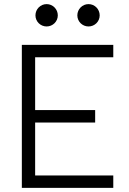

<svg xmlns="http://www.w3.org/2000/svg" viewBox="-20 -911 626 931"><path d="M85.9 0H529.3V-60.1H150.4V-316.9H441.4V-377.4H150.4V-633.3H529.3V-693.4H85.9ZM206.1 -782.7C235.8 -782.7 260.3 -806.6 260.3 -836.4C260.3 -866.7 235.8 -891.1 206.1 -891.1C176.3 -891.1 151.9 -866.7 151.9 -836.4C151.9 -806.6 176.3 -782.7 206.1 -782.7ZM409.2 -782.7C439 -782.7 463.4 -806.6 463.4 -836.4C463.4 -866.7 439 -891.1 409.2 -891.1C379.4 -891.1 355 -866.7 355 -836.4C355 -806.6 379.4 -782.7 409.2 -782.7Z"/></svg>

Font: Cascadia Mono NF Light
Style: Regular
Weight: 300
Monospace: yes
Designer: Aaron Bell
Foundry: Saja Typeworks
Version: Version 2404.023